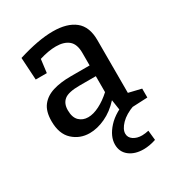

<svg xmlns="http://www.w3.org/2000/svg" viewBox="-181 -654 913 990"><g transform="rotate(-30 276.0 -159.5)"><path d="M382 6 369 -80Q328 -35 279.5 -12.5Q231 10 186 10Q128 10 86.5 -28Q45 -66 45 -142Q45 -200 70 -232.5Q95 -265 140 -279Q185 -293 246 -293H359V-368Q359 -420 332 -442.5Q305 -465 257 -465Q213 -465 158 -448L148 -369H82L74 -502Q135 -521 186.5 -530.5Q238 -540 282 -540Q366 -540 412.5 -503Q459 -466 459 -386V-72L534 -54V-1ZM146 -149Q146 -106 167 -85.5Q188 -65 220 -65Q251 -65 287.5 -83.5Q324 -102 359 -134V-229H262Q196 -229 171 -209Q146 -189 146 -149ZM385 221Q333 221 300.5 195.5Q268 170 268 126Q268 78 311.5 30Q355 -18 441 -46L452 0Q399 19 370.5 48.5Q342 78 342 104Q342 127 362.5 141Q383 155 414 155Q423 155 433 153.5Q443 152 453 150L459 208Q420 221 385 221Z"/></g></svg>

Font: Bitter Medium
Style: Regular
Weight: 500
Designer: Sol Matas, and Bitter project Authors
Foundry: Sol Matas
Version: Version 2.001